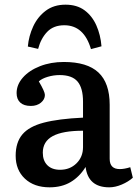

<svg xmlns="http://www.w3.org/2000/svg" viewBox="-20 -787 591 821"><path d="M192 14Q126 14 86.5 -23Q47 -60 47 -121Q47 -178 75.5 -212Q104 -246 167 -262.5Q230 -279 335 -284V-352Q335 -411 311.5 -438.5Q288 -466 235 -466Q209 -466 184 -458.5Q159 -451 146 -439Q172 -395 172 -381Q172 -362 155 -348Q138 -334 112 -334Q82 -334 66.5 -348.5Q51 -363 51 -389Q51 -425 78 -455.5Q105 -486 151 -504Q197 -522 253 -522Q353 -522 401 -477Q449 -432 449 -339V-108Q449 -64 492 -64Q512 -64 537 -72L548 -27Q529 -10 501 2Q473 14 447 14Q357 14 346 -73Q320 -31 282 -8.5Q244 14 192 14ZM237 -61Q279 -61 307 -88.5Q335 -116 335 -158V-228Q248 -228 205.5 -205Q163 -182 163 -134Q163 -100 182.5 -80.5Q202 -61 237 -61ZM260 -767Q309 -767 341.5 -743Q374 -719 392 -678.5Q410 -638 414 -589L369 -577Q339 -679 255 -679Q209 -679 182 -651Q155 -623 143 -578L99 -588Q103 -633 122 -674Q141 -715 175.5 -741Q210 -767 260 -767Z"/></svg>

Font: Literata 12pt Medium
Style: Regular
Weight: 500
Designer: Latin by Veronika Burian and Jose Scaglione. Greek by Irene Vlachou. Cyrillic by Vera Evstafieva.
Foundry: TypeTogether
Version: Version 3.002